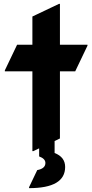

<svg xmlns="http://www.w3.org/2000/svg" viewBox="-20 -767 475 987"><path d="M151.4 9.8H146.5V-400.4H4.9V-405.3L67.9 -537.1H146.5V-682.1L283.2 -747.1H288.1V-537.1H429.7V-532.2L366.7 -400.4H288.1V-55.2L260.7 -42V19.5Q314.9 40.5 314.9 91.3Q314.9 200.2 129.4 200.2V195.3L171.4 107.4Q213.4 99.6 213.4 70.8Q213.4 48.8 181.2 37.1V-4.4Z"/></svg>

Font: Nova Round
Style: Bold
Weight: 700
Designer: Wojciech Kalinowski "wmk69" (wmk69@o2.pl)
Foundry: Wojciech Kalinowski "wmk69" (wmk69@o2.pl)
Version: Version 3.1.0; 2021-05-23